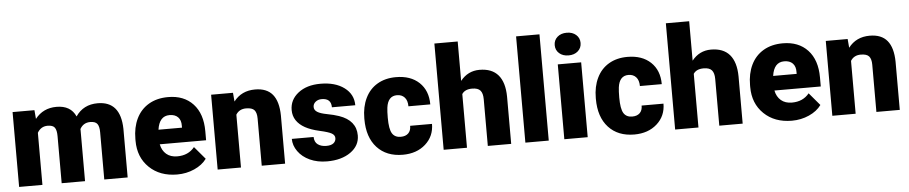

<svg xmlns="http://www.w3.org/2000/svg" viewBox="-43 -1045 6394 1350"><g transform="rotate(-5 3154.0 -370.0)"><path d="M201.7 -528.3 207 -466.3Q263.2 -538.1 357.9 -538.1Q458 -538.1 493.2 -458.5Q546.9 -538.1 648.4 -538.1Q809.1 -538.1 813.5 -343.8V0H648.4V-333.5Q648.4 -374 634.8 -392.6Q621.1 -411.1 585 -411.1Q536.1 -411.1 512.2 -367.7L512.7 -360.8V0H347.7V-332.5Q347.7 -374 334.5 -392.6Q321.3 -411.1 284.2 -411.1Q236.8 -411.1 211.9 -367.7V0H47.4V-528.3Z M1163.1 9.8Q1041.5 9.8 966.3 -62.7Q891.1 -135.3 891.1 -251.5V-265.1Q891.1 -346.2 921.1 -408.2Q951.2 -470.2 1008.8 -504.2Q1066.4 -538.1 1145.5 -538.1Q1256.8 -538.1 1321.3 -469Q1385.7 -399.9 1385.7 -276.4V-212.4H1058.6Q1067.4 -168 1097.2 -142.6Q1127 -117.2 1174.3 -117.2Q1252.4 -117.2 1296.4 -171.9L1371.6 -83Q1340.8 -40.5 1284.4 -15.4Q1228 9.8 1163.1 9.8ZM1144.5 -411.1Q1072.3 -411.1 1058.6 -315.4H1224.6V-328.1Q1225.6 -367.7 1204.6 -389.4Q1183.6 -411.1 1144.5 -411.1Z M1603 -528.3 1608.4 -466.3Q1663.1 -538.1 1759.3 -538.1Q1841.8 -538.1 1882.6 -488.8Q1923.3 -439.5 1924.8 -340.3V0H1759.8V-333.5Q1759.8 -373.5 1743.7 -392.3Q1727.5 -411.1 1685.1 -411.1Q1636.7 -411.1 1613.3 -373V0H1448.7V-528.3Z M2292.5 -148.4Q2292.5 -169.4 2270.5 -182.1Q2248.5 -194.8 2187 -208.5Q2125.5 -222.2 2085.4 -244.4Q2045.4 -266.6 2024.4 -298.3Q2003.4 -330.1 2003.4 -371.1Q2003.4 -443.8 2063.5 -491Q2123.5 -538.1 2220.7 -538.1Q2325.2 -538.1 2388.7 -490.7Q2452.1 -443.4 2452.1 -366.2H2287.1Q2287.1 -429.7 2220.2 -429.7Q2194.3 -429.7 2176.8 -415.3Q2159.2 -400.9 2159.2 -379.4Q2159.2 -357.4 2180.7 -343.8Q2202.1 -330.1 2249.3 -321.3Q2296.4 -312.5 2332 -300.3Q2451.2 -259.3 2451.2 -153.3Q2451.2 -81.1 2387 -35.6Q2322.8 9.8 2220.7 9.8Q2152.8 9.8 2099.6 -14.6Q2046.4 -39.1 2016.6 -81.1Q1986.8 -123 1986.8 -169.4H2140.6Q2141.6 -132.8 2165 -116Q2188.5 -99.1 2225.1 -99.1Q2258.8 -99.1 2275.6 -112.8Q2292.5 -126.5 2292.5 -148.4Z M2751.5 -117.2Q2786.1 -117.2 2805.2 -136Q2824.2 -154.8 2823.7 -188.5H2978Q2978 -101.6 2915.8 -45.9Q2853.5 9.8 2755.4 9.8Q2640.1 9.8 2573.7 -62.5Q2507.3 -134.8 2507.3 -262.7V-269.5Q2507.3 -349.6 2536.9 -410.9Q2566.4 -472.2 2622.1 -505.1Q2677.7 -538.1 2753.9 -538.1Q2856.9 -538.1 2917.5 -481Q2978 -423.8 2978 -326.2H2823.7Q2823.7 -367.2 2803.7 -389.2Q2783.7 -411.1 2750 -411.1Q2686 -411.1 2675.3 -329.6Q2671.9 -303.7 2671.9 -258.3Q2671.9 -178.7 2690.9 -147.9Q2710 -117.2 2751.5 -117.2Z M3208.5 -471.7Q3261.2 -538.1 3343.3 -538.1Q3430.7 -538.1 3475.1 -486.3Q3519.5 -434.6 3520.5 -333.5V0H3355.5V-329.6Q3355.5 -371.6 3338.4 -391.4Q3321.3 -411.1 3280.3 -411.1Q3229.5 -411.1 3208.5 -378.9V0H3043.9V-750H3208.5Z M3785.6 0H3620.6V-750H3785.6Z M4060.5 0H3895.5V-528.3H4060.5ZM3885.7 -664.6Q3885.7 -699.7 3911.1 -722.2Q3936.5 -744.6 3977.1 -744.6Q4017.6 -744.6 4043 -722.2Q4068.4 -699.7 4068.4 -664.6Q4068.4 -629.4 4043 -606.9Q4017.6 -584.5 3977.1 -584.5Q3936.5 -584.5 3911.1 -606.9Q3885.7 -629.4 3885.7 -664.6Z M4385.3 -117.2Q4419.9 -117.2 4439 -136Q4458 -154.8 4457.5 -188.5H4611.8Q4611.8 -101.6 4549.6 -45.9Q4487.3 9.8 4389.2 9.8Q4273.9 9.8 4207.5 -62.5Q4141.1 -134.8 4141.1 -262.7V-269.5Q4141.1 -349.6 4170.7 -410.9Q4200.2 -472.2 4255.9 -505.1Q4311.5 -538.1 4387.7 -538.1Q4490.7 -538.1 4551.3 -481Q4611.8 -423.8 4611.8 -326.2H4457.5Q4457.5 -367.2 4437.5 -389.2Q4417.5 -411.1 4383.8 -411.1Q4319.8 -411.1 4309.1 -329.6Q4305.7 -303.7 4305.7 -258.3Q4305.7 -178.7 4324.7 -147.9Q4343.8 -117.2 4385.3 -117.2Z M4842.3 -471.7Q4895 -538.1 4977.1 -538.1Q5064.5 -538.1 5108.9 -486.3Q5153.3 -434.6 5154.3 -333.5V0H4989.3V-329.6Q4989.3 -371.6 4972.2 -391.4Q4955.1 -411.1 4914.1 -411.1Q4863.3 -411.1 4842.3 -378.9V0H4677.7V-750H4842.3Z M5501.5 9.8Q5379.9 9.8 5304.7 -62.7Q5229.5 -135.3 5229.5 -251.5V-265.1Q5229.5 -346.2 5259.5 -408.2Q5289.6 -470.2 5347.2 -504.2Q5404.8 -538.1 5483.9 -538.1Q5595.2 -538.1 5659.7 -469Q5724.1 -399.9 5724.1 -276.4V-212.4H5397Q5405.8 -168 5435.5 -142.6Q5465.3 -117.2 5512.7 -117.2Q5590.8 -117.2 5634.8 -171.9L5710 -83Q5679.2 -40.5 5622.8 -15.4Q5566.4 9.8 5501.5 9.8ZM5482.9 -411.1Q5410.6 -411.1 5397 -315.4H5563V-328.1Q5564 -367.7 5543 -389.4Q5522 -411.1 5482.9 -411.1Z M5941.4 -528.3 5946.8 -466.3Q6001.5 -538.1 6097.7 -538.1Q6180.2 -538.1 6220.9 -488.8Q6261.7 -439.5 6263.2 -340.3V0H6098.1V-333.5Q6098.1 -373.5 6082 -392.3Q6065.9 -411.1 6023.4 -411.1Q5975.1 -411.1 5951.7 -373V0H5787.1V-528.3Z"/></g></svg>

Font: Vazir Black FD
Style: Black-FD
Weight: 900
Designer: Saber Rastikerdar
Foundry: Saber Rastikerdar
Version: Version 30.0.0